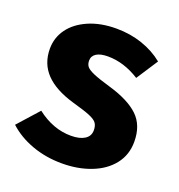

<svg xmlns="http://www.w3.org/2000/svg" viewBox="-108 -639 696 746"><g transform="rotate(20 240.0 -265.5)"><path d="M444 -483 386 -394Q321 -435 255 -435Q224 -435 207.5 -424.5Q191 -414 191 -395Q191 -380 198.5 -370.5Q206 -361 229 -351Q252 -341 300 -327Q383 -303 423.5 -264.5Q464 -226 464 -158Q464 -104 433 -64.5Q402 -25 348 -4Q294 17 228 17Q161 17 103.5 -4Q46 -25 6 -62L83 -148Q150 -96 224 -96Q260 -96 280.5 -109Q301 -122 301 -146Q301 -165 293 -176Q285 -187 262 -196.5Q239 -206 189 -220Q110 -243 71 -284Q32 -325 32 -386Q32 -432 58.5 -468.5Q85 -505 134.5 -526.5Q184 -548 249 -548Q306 -548 356 -531Q406 -514 444 -483Z"/></g></svg>

Font: Fira Sans BGR
Style: Bold
Weight: 700
Designer: bBox Type GmbH & Carrois Corporate GbR & Edenspiekermann AG
Foundry: bBox Type GmbH & Carrois Corporate GbR & Edenspiekermann AG
Version: Version 4.301